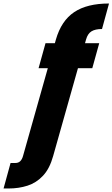

<svg xmlns="http://www.w3.org/2000/svg" viewBox="-181 -803 638 1089"><path d="M37.8 -416.3 77.1 -557.9H381.8L342.5 -416.3ZM136.1 -578.9Q166.8 -685.5 239.9 -734.3Q313 -783.1 437.3 -783.1L397.6 -638.4Q359.3 -638.4 337.9 -625.3Q316.4 -612.2 307.1 -578.9L120.5 82Q100.8 153.3 63 193.6Q25.2 234 -24.6 250Q-74.5 266.1 -133 266.1H-160.8L-121.1 121.4H-93.5Q-76.9 121.4 -66.4 111.4Q-55.9 101.3 -50.5 82Z"/></svg>

Font: Poppins Variable
Style: Italic
Weight: 100
Italic angle: -10°
Designer: Jonny Pinhorn
Foundry: Indian Type Foundry
Version: Version 6.000